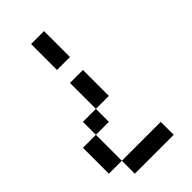

<svg xmlns="http://www.w3.org/2000/svg" viewBox="-273 -673 1047 1047"><g transform="rotate(-45 250.0 -150.0)"><path d="M0 0H100V200H0ZM100 0V-100H200V0ZM100 200H400V300H100ZM200 -100V-300H300V-100ZM200 -400V-600H300V-400Z"/></g></svg>

Font: Galmuri9 Regular
Style: Regular
Weight: 400
Designer: Lee Minseo (quiple)
Version: Version 2.399;hotconv 1.1.1;makeotfexe 2.6.0 DEVELOPMENT